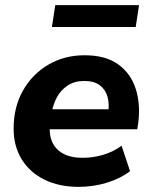

<svg xmlns="http://www.w3.org/2000/svg" viewBox="-20 -716 589 747"><path d="M286 11Q209 11 152 -17.5Q95 -46 64 -97Q33 -148 33 -215Q33 -299 69 -363Q105 -427 167.5 -464Q230 -501 309 -501Q391 -501 440 -465.5Q489 -430 508 -370.5Q527 -311 518 -239L514 -213H155L166 -291H417L401 -277Q406 -313 398 -340.5Q390 -368 368 -384.5Q346 -401 308 -401Q270 -401 243.5 -383.5Q217 -366 202 -338.5Q187 -311 181 -278L176 -243Q169 -199 181.5 -167.5Q194 -136 224.5 -119Q255 -102 301 -102Q343 -102 382.5 -114Q422 -126 453 -149L486 -50Q450 -22 397 -5.5Q344 11 286 11ZM182 -611 195 -696H521L508 -611Z"/></svg>

Font: Nunito Sans 12pt ExtraBold
Style: Italic
Weight: 800
Italic angle: -9°
Designer: Vernon Adams
Foundry: Vernon Adams
Version: Version 3.101;gftools[0.9.27]